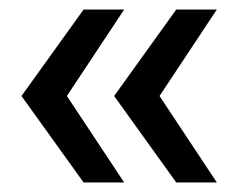

<svg xmlns="http://www.w3.org/2000/svg" viewBox="-20 -469 509 402"><path d="M155 -87 25 -268 155 -449H240L120 -268L240 -87ZM349 -87 219 -268 349 -449H434L314 -268L434 -87Z"/></svg>

Font: Mulish SemiBold
Style: Regular
Weight: 600
Designer: Vernon Adams
Foundry: Vernon Adams
Version: Version 3.603; ttfautohint (v1.8.3)